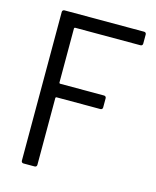

<svg xmlns="http://www.w3.org/2000/svg" viewBox="-107 -774 688 848"><g transform="rotate(15 237.0 -350.0)"><path d="M456 -648V-690C456 -696 452 -700 446 -700H82C76 -700 72 -696 72 -690V-10C72 -4 76 0 82 0H133C139 0 143 -4 143 -10V-316C143 -318 145 -320 147 -320H348C354 -320 358 -324 358 -330V-372C358 -378 354 -382 348 -382H147C145 -382 143 -384 143 -386V-634C143 -636 145 -638 147 -638H446C452 -638 456 -642 456 -648Z"/></g></svg>

Font: Barlow Semi Condensed
Style: Regular
Weight: 400
Width: 4
Designer: Jeremy Tribby
Foundry: Tribby Type
Version: Version 1.422;hotconv 1.0.109;makeotfexe 2.5.65596